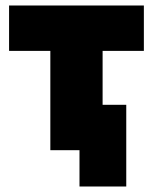

<svg xmlns="http://www.w3.org/2000/svg" viewBox="-20 -546 554 698"><path d="M163 0V-361H13V-526H503V-361H353V0ZM269 132V0H163V-165H439V132Z"/></svg>

Font: Raleway Black
Style: Regular
Weight: 900
Designer: Matt McInerney, Pablo Impallari, Rodrigo Fuenzalida
Foundry: Matt McInerney, Pablo Impallari, Rodrigo Fuenzalida
Version: Version 4.026